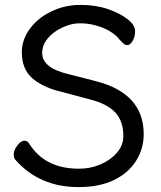

<svg xmlns="http://www.w3.org/2000/svg" viewBox="-20 -739 657 783"><path d="M300 24Q141 24 43 -87Q36 -94 36 -110Q36 -126 50.5 -145.5Q65 -165 79 -165Q92 -165 98 -155Q162 -51 302 -51Q350 -51 391 -69Q432 -87 457.5 -117Q483 -147 483 -184Q483 -246 449.5 -281Q416 -316 349 -333L233 -364Q158 -381 113.5 -418.5Q69 -456 69 -526Q69 -576 101 -620.5Q133 -665 188.5 -692Q244 -719 308 -719Q371 -719 420 -702Q469 -685 500 -661Q531 -637 531 -612Q531 -588 520.5 -571.5Q510 -555 500 -555Q490 -555 482.5 -562.5Q475 -570 469 -576Q436 -618 368 -636Q339 -644 305 -644Q270 -644 232.5 -626Q195 -608 173.5 -581Q152 -554 152 -523Q152 -461 262 -436L371 -408Q566 -358 566 -192Q566 -132 534.5 -82.5Q503 -33 444 -4.5Q385 24 300 24Z"/></svg>

Font: LXGW WenKai Lite Medium
Style: Regular
Weight: 500
Designer: LXGW / Fontworks Inc.
Foundry: LXGW / Fontworks Inc.
Version: Version 1.511; March 25, 2025